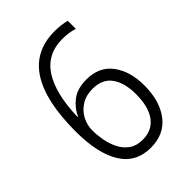

<svg xmlns="http://www.w3.org/2000/svg" viewBox="-199 -754 858 858"><g transform="rotate(-45 230.5 -324.5)"><path d="M54 -277Q54 -661 304 -661Q345 -661 379 -652V-601Q346 -612 305 -612Q208 -612 159 -536.5Q110 -461 106 -317H109Q124 -353 159 -380.5Q194 -408 252 -408Q333 -408 375 -351.5Q417 -295 417 -206Q417 -107 371 -47.5Q325 12 241 12Q147 12 100.5 -63.5Q54 -139 54 -277ZM240 -39Q299 -39 331 -81.5Q363 -124 363 -205Q363 -276 333.5 -317.5Q304 -359 242 -359Q201 -359 171.5 -340.5Q142 -322 126 -292Q110 -262 110 -227Q110 -199 116 -166Q122 -133 136.5 -104Q151 -75 176.5 -57Q202 -39 240 -39Z"/></g></svg>

Font: Noto Sans Telugu Condensed Light
Style: Regular
Weight: 300
Width: 3
Designer: Jelle Bosma - Monotype Design Team
Foundry: Monotype Imaging Inc.
Version: Version 2.005; ttfautohint (v1.8.4.7-5d5b)